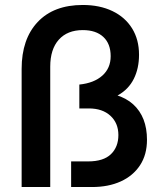

<svg xmlns="http://www.w3.org/2000/svg" viewBox="-20 -752 647 772"><path d="M350 0H266V-103H334Q396 -103 426 -132Q456 -161 456 -209Q456 -257 424 -286.5Q392 -316 337 -316H299V-412Q358 -418 391.5 -448Q425 -478 425 -526Q425 -576 395.5 -603.5Q366 -631 313 -631Q251 -631 216.5 -592.5Q182 -554 182 -484V0H67V-475Q67 -595 131.5 -663.5Q196 -732 313 -732Q381 -732 432 -707.5Q483 -683 511 -638Q539 -593 539 -532Q539 -477 518 -435Q497 -393 454.5 -369Q412 -345 347 -345V-383Q460 -383 515.5 -332.5Q571 -282 571 -190Q571 -130 543 -87.5Q515 -45 465.5 -22.5Q416 0 350 0Z"/></svg>

Font: SUSE Thin SemiBold
Style: Regular
Weight: 600
Version: Version 1.000